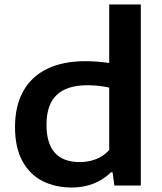

<svg xmlns="http://www.w3.org/2000/svg" viewBox="-20 -828 725 857"><path d="M47 -261Q47 -355.5 84 -421.5Q121 -487.5 191.5 -521.2Q262 -555 362 -555Q407.5 -555 467.5 -547V-808H608.5V0H490.5L482.5 -59H475Q443.5 -27 398.8 -9Q354 9 300.5 9Q227 9 170 -19.8Q113 -48.5 80 -109Q47 -169.5 47 -261ZM467.5 -158.5V-437Q421 -447.5 370.5 -447.5Q278 -447.5 232.8 -404Q187.5 -360.5 187.5 -271Q187.5 -104.5 336.5 -104.5Q374 -104.5 408.2 -117.5Q442.5 -130.5 467.5 -158.5Z"/></svg>

Font: Encode Sans Expanded SemiBold
Style: Regular
Weight: 600
Width: 7
Designer: Multiple Designers
Foundry: Impallari Type
Version: Version 2.000